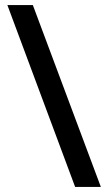

<svg xmlns="http://www.w3.org/2000/svg" viewBox="-20 -734 424 754"><path d="M109 -714 376 0H275L9 -714Z"/></svg>

Font: Noto Sans Armenian Medium
Style: Regular
Weight: 500
Designer: Monotype Design Team
Foundry: Monotype Imaging Inc.
Version: Version 2.007